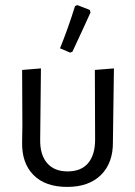

<svg xmlns="http://www.w3.org/2000/svg" viewBox="-20 -729 532 755"><path d="M275 -705 284 -709 333 -690 336 -680Q328 -663 303.5 -609Q279 -555 265 -526L256 -522L216 -539Q248 -618 275 -705ZM67 -171 68 -236 67 -454 141 -460 138 -180Q137 -121 165 -88Q193 -55 246 -55Q299 -55 326.5 -87.5Q354 -120 354 -180L353 -454L428 -460L424 -171Q425 -89 377.5 -41.5Q330 6 244 6Q158 6 111.5 -41Q65 -88 67 -171Z"/></svg>

Font: Alegreya Sans SC
Style: Regular
Weight: 400
Designer: Juan Pablo del Peral
Foundry: Huerta Tipografica
Version: Version 2.007